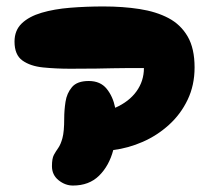

<svg xmlns="http://www.w3.org/2000/svg" viewBox="-20 -557 648 595"><path d="M206 18Q182 18 161.5 1.5Q141 -15 141 -42Q141 -66 147 -77Q153 -88 160.5 -98.5Q168 -109 173.5 -129Q179 -149 179 -190Q179 -215 183 -241.5Q187 -268 203 -287Q219 -306 255 -306Q291 -306 310.5 -282Q330 -258 337 -223Q380 -242 403 -274Q426 -306 426 -346Q392 -346 370.5 -346Q349 -346 329 -345.5Q309 -345 279 -344.5Q249 -344 198 -344Q153 -344 113.5 -348Q74 -352 49.5 -369.5Q25 -387 25 -428Q25 -463 47.5 -484.5Q70 -506 109 -517.5Q148 -529 197.5 -533Q247 -537 301 -537Q361 -537 412.5 -529Q464 -521 502 -501Q540 -481 561.5 -444Q583 -407 583 -348Q583 -293 561.5 -248Q540 -203 503.5 -170Q467 -137 422.5 -117.5Q378 -98 331 -92Q318 -43 287 -12.5Q256 18 206 18Z"/></svg>

Font: Cherry Bomb One
Style: Regular
Weight: 400
Designer: satsuyako
Foundry: satsuyako
Version: Version 4.100; ttfautohint (v1.8.3)